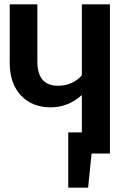

<svg xmlns="http://www.w3.org/2000/svg" viewBox="-20 -711 598 889"><path d="M359 -691H489V0H404L388 158H296V-98H359V-271Q296 -214 214 -214Q129 -214 77 -269Q25 -324 25 -421V-691H153V-427Q153 -314 248 -314Q316 -314 359 -362Z"/></svg>

Font: Fira Sans Condensed Medium
Style: Regular
Weight: 500
Width: 3
Designer: Carrois Corporate & Edenspiekermann AG
Foundry: Carrois Corporate GbR & Edenspiekermann AG
Version: Version 4.203;PS 004.203;hotconv 1.0.88;makeotf.lib2.5.64775